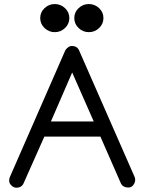

<svg xmlns="http://www.w3.org/2000/svg" viewBox="-20 -898 699 930"><path d="M410.2 -742.2Q381.8 -742.2 360.8 -762.2Q339.8 -782.2 339.8 -810.5Q339.8 -838.9 360.8 -858.6Q381.8 -878.4 410.2 -878.4Q439 -878.4 460 -858.6Q481 -838.9 481 -810.5Q481 -782.2 460 -762.2Q439 -742.2 410.2 -742.2ZM245.1 -742.2Q216.8 -742.2 195.8 -762.2Q174.8 -782.2 174.8 -810.5Q174.8 -838.9 195.8 -858.6Q216.8 -878.4 245.1 -878.4Q273.9 -878.4 294.9 -858.6Q315.9 -838.9 315.9 -810.5Q315.9 -782.2 294.9 -762.2Q273.9 -742.2 245.1 -742.2ZM58.6 11.2Q46.4 11.2 35.4 0.5Q24.4 -10.3 24.4 -22Q24.4 -33.7 27.8 -40.5L295.9 -653.3Q299.3 -660.6 308.8 -668Q318.4 -675.3 327.6 -675.3Q354 -675.3 363.3 -653.3L631.8 -41.5Q634.8 -35.2 634.8 -27.3Q634.8 -13.7 625.7 -1.7Q616.7 10.3 602.5 10.3Q573.7 10.3 564.5 -12.2L466.3 -236.3H194.8L94.7 -11.2Q85.4 11.2 58.6 11.2ZM329.6 -546.9 226.6 -309.6H434.1Z"/></svg>

Font: Manjari
Style: Regular
Weight: 400
Designer: Santhosh Thottingal <santhosh.thottingal@gmail.com>
Foundry: SMC
Version: Version 2.000